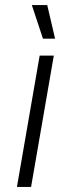

<svg xmlns="http://www.w3.org/2000/svg" viewBox="-20 -740 279 760"><path d="M47 0H103L193 -520H137ZM150 -587H198L167 -720H106Z"/></svg>

Font: Fixel Display 20240404 Light
Style: Italic
Weight: 300
Italic angle: -10°
Designer: AlfaBravo + MacPaw
Foundry: Kyrylo Tkachov, Marchela Mozhyna, Serhii Makarenko, Maria Weinstein, Zakhar Kryvoshyya
Version: Version 1.211;Glyphs 3.2 (3225)